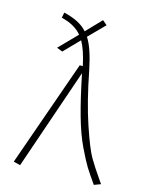

<svg xmlns="http://www.w3.org/2000/svg" viewBox="-115 -823 691 901"><g transform="rotate(15 231.0 -373.0)"><path d="M270 -508Q299 -359 334 -255.5Q369 -152 391 -114Q413 -76 453 -19Q459 -10 462 -6L430 6Q397 -41 381.5 -66Q366 -91 338 -149Q310 -207 287 -289.5Q264 -372 241 -486L72 6L39 -2L221 -519H236Q220 -594 197 -634L125 -560L97 -571L181 -657Q148 -697 82 -713L87 -739Q166 -721 202 -679L272 -752L294 -733L219 -657Q249 -612 270 -508Z"/></g></svg>

Font: Fira Sans UltraLight
Style: Regular
Weight: 200
Designer: Carrois Corporate & Edenspiekermann AG
Foundry: Carrois Corporate GbR & Edenspiekermann AG
Version: Version 4.106;PS 004.106;hotconv 1.0.70;makeotf.lib2.5.58329